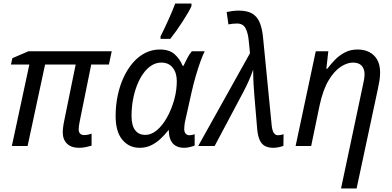

<svg xmlns="http://www.w3.org/2000/svg" viewBox="-20 -826 2218 1086"><path d="M427 10Q383 10 359 -13.5Q335 -37 335 -77Q335 -90 337 -106.5Q339 -123 344 -147L408 -461H235L136 0H47L146 -461H42L50 -497L141 -536H612L596 -461H496L431 -140Q428 -127 426.5 -114Q425 -101 425 -94Q425 -79 433 -70.5Q441 -62 456 -62Q468 -62 479 -64.5Q490 -67 498 -70V-2Q484 2 465.5 6Q447 10 427 10Z M770 10Q710 10 672 -35.5Q634 -81 634 -170Q634 -231 646 -287Q658 -343 680 -390Q702 -437 732.5 -472Q763 -507 801.5 -526.5Q840 -546 884 -546Q938 -546 968 -519Q998 -492 1013 -454H1018Q1026 -471 1038.5 -495.5Q1051 -520 1065 -536H1138Q1127 -515 1113.5 -477.5Q1100 -440 1087 -395Q1074 -350 1064 -306L1029 -149Q1025 -133 1023.5 -119Q1022 -105 1022 -96Q1022 -80 1030 -70.5Q1038 -61 1051 -61Q1057 -61 1065.5 -62.5Q1074 -64 1081 -67V-3Q1073 1 1055.5 5.5Q1038 10 1021 10Q994 10 974.5 -1Q955 -12 945 -34Q935 -56 935 -89H932Q911 -62 886.5 -39.5Q862 -17 833.5 -3.5Q805 10 770 10ZM802 -63Q836 -63 867.5 -89.5Q899 -116 924.5 -161.5Q950 -207 966 -264Q974 -294 977 -320Q980 -346 980 -367Q980 -414 957 -443Q934 -472 893 -472Q863 -472 837.5 -456Q812 -440 791 -411Q770 -382 755 -343.5Q740 -305 732 -261Q724 -217 724 -170Q724 -116 744.5 -89.5Q765 -63 802 -63ZM888 -620Q897 -638 908.5 -662Q920 -686 931.5 -711.5Q943 -737 953.5 -761.5Q964 -786 971 -806H1063V-792Q1057 -777 1043.5 -754Q1030 -731 1013 -704.5Q996 -678 977.5 -652Q959 -626 943 -606H888Z M1526 10Q1499 10 1480 0.5Q1461 -9 1450 -31.5Q1439 -54 1435 -93L1419 -282Q1416 -314 1414 -354.5Q1412 -395 1412 -432Q1406 -415 1399.5 -398.5Q1393 -382 1386 -366.5Q1379 -351 1371.5 -335.5Q1364 -320 1356 -305L1194 0H1101L1394 -525L1387 -595Q1383 -639 1369 -666Q1355 -693 1320 -693Q1307 -693 1295 -691.5Q1283 -690 1272 -688L1262 -758Q1276 -761 1294 -763.5Q1312 -766 1330 -766Q1379 -766 1407 -749Q1435 -732 1449 -698.5Q1463 -665 1468 -613L1517 -114Q1519 -98 1523 -86Q1527 -74 1534.5 -67.5Q1542 -61 1552 -61Q1558 -61 1567 -62.5Q1576 -64 1584 -67L1583 -1Q1573 3 1557 6.5Q1541 10 1526 10Z M2031 -336Q2036 -359 2039 -375.5Q2042 -392 2042 -406Q2042 -436 2026 -454Q2010 -472 1976 -472Q1944 -472 1907.5 -448.5Q1871 -425 1839 -372Q1807 -319 1788 -231L1740 0H1652L1766 -536H1837L1826 -437H1831Q1850 -462 1874 -487Q1898 -512 1930 -529Q1962 -546 2002 -546Q2041 -546 2069.5 -531Q2098 -516 2114 -487.5Q2130 -459 2130 -416Q2130 -392 2126 -368.5Q2122 -345 2118 -326L1997 240H1909Z"/></svg>

Font: Noto Sans Display
Style: Italic
Weight: 400
Italic angle: -12°
Designer: Monotype Design Team
Foundry: Monotype Imaging Inc.
Version: Version 2.003